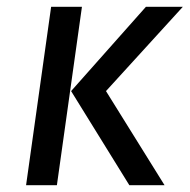

<svg xmlns="http://www.w3.org/2000/svg" viewBox="-20 -547 560 567"><path d="M148 0H57L131 -527H222ZM293 -278 466 0H362L190 -278L411 -527H520Z"/></svg>

Font: Fira Sans
Style: Italic
Weight: 400
Italic angle: -8°
Designer: bBox Type GmbH & Carrois Corporate GbR & Edenspiekermann AG
Foundry: bBox Type GmbH & Carrois Corporate GbR & Edenspiekermann AG
Version: Version 4.301